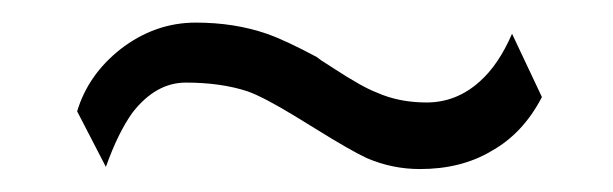

<svg xmlns="http://www.w3.org/2000/svg" viewBox="-20 -475 540 169"><path d="M430.7 -445.3Q418.9 -418 402.3 -403.3Q381.8 -384.8 355.5 -384.8Q331.1 -384.8 311.5 -393.6Q298.8 -398.4 273.4 -415L262.7 -421.9L258.8 -424.8Q231.4 -439.5 214.8 -445.3Q186.5 -455.1 152.3 -455.1Q116.2 -455.1 85.9 -431.6Q57.6 -409.2 47.9 -377L73.2 -328.1Q84 -358.4 96.7 -376Q117.2 -402.3 143.6 -402.3Q174.8 -402.3 198.2 -394.5Q211.9 -389.6 239.3 -373L247.1 -368.2L259.8 -360.4Q288.1 -342.8 302.7 -335.9Q325.2 -326.2 349.6 -326.2Q385.7 -326.2 412.1 -341.8Q440.4 -357.4 457 -389.6Z"/></svg>

Font: DotumChe
Style: Regular
Weight: 400
Monospace: yes
Version: Version 2.21